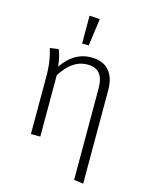

<svg xmlns="http://www.w3.org/2000/svg" viewBox="-141 -855 868 1143"><g transform="rotate(15 293.0 -283.0)"><path d="M329 -767 265 -771V-599H306ZM341 -534C263 -534 204 -492 163 -429C158 -470 151 -505 139 -531L86 -524C99 -482 110 -433 110 -355V0H168V-379C210 -443 259 -487 330 -487C394 -487 429 -452 429 -366V197L487 205V-372C487 -475 436 -534 341 -534Z"/></g></svg>

Font: FiraGO Light
Style: Regular
Weight: 300
Designer: bBox Type
Foundry: bBox Type GmbH
Version: Version 1.001;PS 001.001;hotconv 1.0.88;makeotf.lib2.5.64775